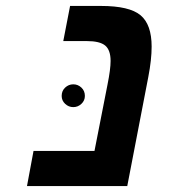

<svg xmlns="http://www.w3.org/2000/svg" viewBox="-20 -626 640 646"><path d="M408.2 0H70.8L92.8 -118.2H297.9L341.8 -341.8Q352.1 -393.1 352.1 -420.9Q352.1 -457.5 334 -472.7Q315.9 -487.8 272 -487.8H192.9L215.8 -606H319.8Q415.5 -606 452.9 -574.7Q490.2 -543.5 490.2 -469.2Q490.2 -425.3 479 -367.2ZM187.5 -303.2Q187.5 -320.3 199.2 -331.3Q210.9 -342.3 226.6 -342.3Q242.2 -342.3 253.9 -331.3Q265.6 -320.3 265.6 -303.2Q265.6 -287.6 253.9 -276.6Q242.2 -265.6 226.6 -265.6Q210.9 -265.6 199.2 -276.6Q187.5 -287.6 187.5 -303.2Z"/></svg>

Font: Cousine
Style: Bold Italic
Weight: 700
Italic angle: -12°
Monospace: yes
Designer: Steve Matteson
Foundry: Ascender Corporation
Version: Version 1.20